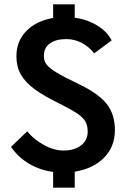

<svg xmlns="http://www.w3.org/2000/svg" viewBox="-20 -789 577 889"><path d="M326 6V80H226V7Q165 -1 114.5 -31Q64 -61 31 -109L106 -181Q138 -142 184.5 -117Q231 -92 274 -92Q325 -92 355.5 -116Q386 -140 386 -179Q386 -207 376 -225.5Q366 -244 339 -262.5Q312 -281 256 -309Q182 -345 139 -377Q96 -409 76 -445Q56 -481 56 -528Q56 -598 101.5 -645Q147 -692 226 -706V-769H326V-707Q384 -699 429.5 -671.5Q475 -644 497 -602L416 -542Q392 -573 358.5 -590.5Q325 -608 287 -608Q238 -608 210.5 -587.5Q183 -567 183 -530Q183 -507 195.5 -490.5Q208 -474 240.5 -454Q273 -434 340 -402Q435 -357 473.5 -308.5Q512 -260 512 -187Q512 -110 462 -59Q412 -8 326 6Z"/></svg>

Font: Sarabun SemiBold
Style: Regular
Weight: 600
Designer: Suppakit Chalermlarp | Katatrad Co.,Ltd.
Foundry: Cadson Demak Co.,Ltd.
Version: Version 1.000; ttfautohint (v1.6)